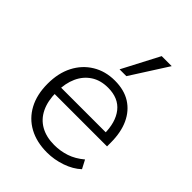

<svg xmlns="http://www.w3.org/2000/svg" viewBox="-217 -859 976 976"><g transform="rotate(45 270.5 -371.5)"><path d="M298 8Q223 8 168 -22Q113 -52 83 -108Q53 -164 53 -242Q53 -318 82 -374.5Q111 -431 163.5 -463Q216 -495 284 -495Q351 -495 397 -466Q443 -437 467.5 -384Q492 -331 492 -257V-230H98V-276H455L437 -262Q437 -348 398.5 -396.5Q360 -445 285 -445Q231 -445 193 -420Q155 -395 135 -351Q115 -307 115 -249V-243Q115 -180 136.5 -135.5Q158 -91 199 -68Q240 -45 297 -45Q341 -45 381.5 -58.5Q422 -72 460 -104L484 -58Q451 -27 400.5 -9.5Q350 8 298 8ZM260 -552 364 -751H436L309 -552Z"/></g></svg>

Font: Nunito Sans 11pt Light
Style: Regular
Weight: 300
Version: Version 3.101;gftools[0.9.27]